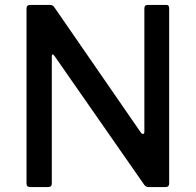

<svg xmlns="http://www.w3.org/2000/svg" viewBox="-20 -762 797 782"><path d="M658 -742Q669 -742 669 -729V-13Q669 -7 665 -3.5Q661 0 654 0H589Q582 0 577 -1.5Q572 -3 567 -10L202 -534Q197 -541 194 -540Q191 -539 191 -533V-14Q191 0 175 0H104Q88 0 88 -14V-727Q88 -742 103 -742H181Q189 -742 193.5 -740Q198 -738 203 -730L553 -223Q559 -215 563.5 -216.5Q568 -218 568 -225V-728Q568 -742 582 -742Z"/></svg>

Font: Libre Franklin Thin Medium
Style: Regular
Weight: 500
Version: Version 3.000